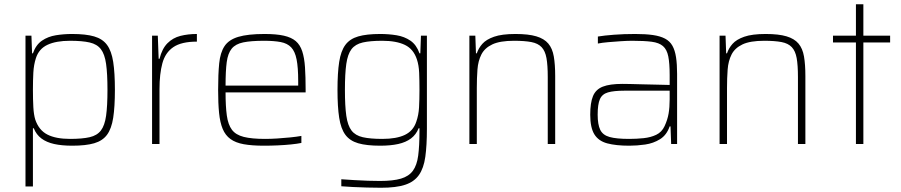

<svg xmlns="http://www.w3.org/2000/svg" viewBox="-20 -678 4241 904"><path d="M100 200V-510H128L131 -427H135Q149 -467 177.5 -486.5Q206 -506 243 -512Q280 -518 320 -518Q384 -518 423.5 -506.5Q463 -495 484 -466.5Q505 -438 513 -386.5Q521 -335 521 -255Q521 -175 513 -123.5Q505 -72 484 -43.5Q463 -15 423.5 -3.5Q384 8 320 8Q271 8 235 0Q199 -8 175 -26Q151 -44 139 -74H135V200ZM310 -24Q367 -24 402 -32Q437 -40 455 -63.5Q473 -87 479.5 -133Q486 -179 486 -255Q486 -331 479.5 -377Q473 -423 455 -446.5Q437 -470 402 -478Q367 -486 310 -486Q244 -486 203.5 -467Q163 -448 149 -404Q139 -373 137 -336.5Q135 -300 135 -255Q135 -209 137 -173.5Q139 -138 146 -115Q163 -65 203 -44.5Q243 -24 310 -24Z M696 0V-510H723L727 -401H731Q743 -449 768.5 -474.5Q794 -500 829.5 -509Q865 -518 907 -518V-482Q834 -482 796 -456Q758 -430 744.5 -380Q731 -330 731 -259V0Z M1223 8Q1166 8 1127.5 1Q1089 -6 1065 -23.5Q1041 -41 1028.5 -71Q1016 -101 1011.5 -146Q1007 -191 1007 -254Q1007 -329 1012 -379.5Q1017 -430 1037 -460.5Q1057 -491 1102 -504.5Q1147 -518 1226 -518Q1281 -518 1316.5 -510Q1352 -502 1372.5 -484.5Q1393 -467 1403 -436.5Q1413 -406 1416 -361.5Q1419 -317 1419 -256V-243H1042Q1042 -177 1048 -134Q1054 -91 1072 -67Q1090 -43 1127.5 -33.5Q1165 -24 1228 -24Q1255 -24 1286 -26Q1317 -28 1346.5 -31Q1376 -34 1399 -38V-5Q1380 -1 1350.5 2Q1321 5 1288 6.5Q1255 8 1223 8ZM1384 -255V-296Q1384 -360 1376.5 -398Q1369 -436 1351 -455Q1333 -474 1301.5 -480Q1270 -486 1223 -486Q1162 -486 1125.5 -478.5Q1089 -471 1071 -449Q1053 -427 1047.5 -385.5Q1042 -344 1042 -275H1404Z M1774 206Q1742 206 1707.5 205Q1673 204 1641.5 202.5Q1610 201 1587 199V166Q1616 168 1648.5 170Q1681 172 1712 173Q1743 174 1769 174Q1831 174 1868 163Q1905 152 1924 126Q1943 100 1949 54.5Q1955 9 1955 -60V-74H1951Q1939 -44 1915 -26Q1891 -8 1855 0Q1819 8 1770 8Q1706 8 1666.5 -3.5Q1627 -15 1606 -43.5Q1585 -72 1577 -123.5Q1569 -175 1569 -255Q1569 -335 1577 -386.5Q1585 -438 1606 -466.5Q1627 -495 1666.5 -506.5Q1706 -518 1770 -518Q1810 -518 1847 -512Q1884 -506 1912.5 -486.5Q1941 -467 1955 -427H1959L1962 -510H1990V-72Q1990 7 1982.5 60.5Q1975 114 1952.5 146Q1930 178 1887.5 192Q1845 206 1774 206ZM1780 -24Q1847 -24 1886.5 -43Q1926 -62 1940 -105Q1951 -136 1953 -172.5Q1955 -209 1955 -255Q1955 -300 1953.5 -335.5Q1952 -371 1943 -398Q1927 -447 1886.5 -466.5Q1846 -486 1780 -486Q1723 -486 1688 -478Q1653 -470 1635 -446.5Q1617 -423 1610.5 -377Q1604 -331 1604 -255Q1604 -179 1610.5 -133Q1617 -87 1635 -63.5Q1653 -40 1688 -32Q1723 -24 1780 -24Z M2190 0V-510H2218L2221 -427H2225Q2233 -451 2251 -471.5Q2269 -492 2306 -505Q2343 -518 2407 -518Q2468 -518 2505 -507Q2542 -496 2561.5 -473Q2581 -450 2587.5 -412Q2594 -374 2594 -320V0H2559V-315Q2559 -371 2553 -404.5Q2547 -438 2530 -456Q2513 -474 2481.5 -480Q2450 -486 2400 -486Q2334 -486 2298 -469Q2262 -452 2246.5 -421.5Q2231 -391 2228 -350.5Q2225 -310 2225 -264V0Z M2943 8Q2880 8 2839 -3Q2798 -14 2778.5 -45.5Q2759 -77 2759 -138Q2759 -194 2772 -225.5Q2785 -257 2818 -270Q2851 -283 2910 -283Q2922 -283 2947 -282.5Q2972 -282 3004.5 -281Q3037 -280 3070.5 -279.5Q3104 -279 3133 -278V-324Q3133 -380 3126.5 -412.5Q3120 -445 3101.5 -461Q3083 -477 3048 -481.5Q3013 -486 2957 -486Q2934 -486 2903.5 -484Q2873 -482 2844 -479.5Q2815 -477 2795 -473V-506Q2825 -511 2871 -514.5Q2917 -518 2971 -518Q3020 -518 3054.5 -513Q3089 -508 3111.5 -496Q3134 -484 3146 -462.5Q3158 -441 3163 -408.5Q3168 -376 3168 -330V0H3140L3137 -83H3133Q3119 -42 3087.5 -22.5Q3056 -3 3017.5 2.5Q2979 8 2943 8ZM2942 -24Q2977 -24 3010.5 -27.5Q3044 -31 3070 -43.5Q3096 -56 3109 -84Q3123 -114 3128 -143.5Q3133 -173 3133 -210V-251H2920Q2870 -251 2842.5 -243Q2815 -235 2804.5 -211Q2794 -187 2794 -138Q2794 -92 2806 -67Q2818 -42 2850 -33Q2882 -24 2942 -24Z M3368 0V-510H3396L3399 -427H3403Q3411 -451 3429 -471.5Q3447 -492 3484 -505Q3521 -518 3585 -518Q3646 -518 3683 -507Q3720 -496 3739.5 -473Q3759 -450 3765.5 -412Q3772 -374 3772 -320V0H3737V-315Q3737 -371 3731 -404.5Q3725 -438 3708 -456Q3691 -474 3659.5 -480Q3628 -486 3578 -486Q3512 -486 3476 -469Q3440 -452 3424.5 -421.5Q3409 -391 3406 -350.5Q3403 -310 3403 -264V0Z M4010 0V-478H3902V-510H4010V-658H4045V-510H4171V-478H4045V0Z"/></svg>

Font: Saira Thin Thin
Style: Regular
Weight: 250
Version: Version 1.101